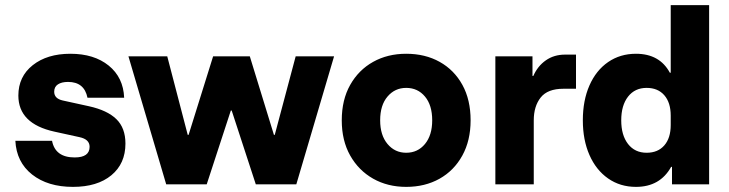

<svg xmlns="http://www.w3.org/2000/svg" viewBox="-20 -720 2848 750"><path d="M265 10Q166.7 10 105.4 -38.3Q44.2 -86.7 40 -170H183.3Q195.8 -105 271.7 -105Q330 -105 330 -146.7Q330 -175.8 290.8 -184.2L192.5 -205.8Q51.7 -236.7 51.7 -346.7Q51.7 -420.8 107.9 -465.4Q164.2 -510 255 -510Q347.5 -510 404.6 -463.8Q461.7 -417.5 465 -338.3H321.7Q309.2 -400 245.8 -400Q220.8 -400 206.2 -390.4Q191.7 -380.8 191.7 -361.7Q191.7 -335 225 -327.5L327.5 -305Q399.2 -289.2 434.6 -254.6Q470 -220 470 -159.2Q470 -80.8 415 -35.4Q360 10 265 10Z M629.2 0 481.7 -500H633.3L713.3 -193.3H716.7L812.5 -500H955.8L1050 -193.3H1053.3L1135 -500H1285L1137.5 0H979.2L885 -288.3H881.7L787.5 0Z M1566.7 10Q1494.2 10 1437.5 -22.1Q1380.8 -54.2 1347.9 -112.5Q1315 -170.8 1315 -250Q1315 -330 1347.9 -388.3Q1380.8 -446.7 1437.5 -478.3Q1494.2 -510 1566.7 -510Q1640.8 -510 1697.5 -478.3Q1754.2 -446.7 1786.3 -388.3Q1818.3 -330 1818.3 -250Q1818.3 -170.8 1785.8 -112.1Q1753.3 -53.3 1696.7 -21.7Q1640 10 1566.7 10ZM1566.7 -123.3Q1611.7 -123.3 1640 -157.5Q1668.3 -191.7 1668.3 -250Q1668.3 -309.2 1640 -342.9Q1611.7 -376.7 1566.7 -376.7Q1522.5 -376.7 1493.8 -342.9Q1465 -309.2 1465 -250Q1465 -191.7 1493.8 -157.5Q1522.5 -123.3 1566.7 -123.3Z M1915 0V-500H2060V-423.3H2063.3Q2080 -461.7 2112.1 -484.2Q2144.2 -506.7 2187.5 -506.7H2230V-373.3H2180.8Q2119.2 -373.3 2092.1 -339.2Q2065 -305 2065 -250V0Z M2464.2 10Q2402.5 10 2355.4 -22.9Q2308.3 -55.8 2282.5 -114.6Q2256.7 -173.3 2256.7 -250Q2256.7 -327.5 2282.5 -386.2Q2308.3 -445 2355.4 -477.5Q2402.5 -510 2464.2 -510Q2556.7 -510 2596.7 -435.8H2600V-700H2750V0H2605V-68.3H2601.7Q2558.3 10 2464.2 10ZM2505.8 -123.3Q2550 -123.3 2575 -152.1Q2600 -180.8 2600 -231.7V-268.3Q2600 -319.2 2575 -347.9Q2550 -376.7 2505.8 -376.7Q2460 -376.7 2433.3 -342.5Q2406.7 -308.3 2406.7 -250Q2406.7 -191.7 2433.3 -157.5Q2460 -123.3 2505.8 -123.3Z"/></svg>

Font: Funnel Sans ExtraBold
Style: Regular
Weight: 800
Version: Version 1.000; Beta; Release 5; Build 24; ttfautohint (v1.8.